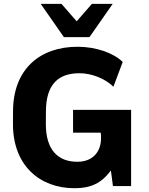

<svg xmlns="http://www.w3.org/2000/svg" viewBox="-20 -975 783 1006"><path d="M571.8 0H667V-399.4H362.8V-279.8H507.8C519.5 -188.5 472.7 -127.4 385.3 -127.4C285.6 -127.4 219.7 -187.5 220.2 -326.7L220.7 -393.6C221.7 -533.2 285.6 -591.3 396.5 -591.3C460.4 -591.3 531.7 -563 574.2 -520.5L623 -650.4C574.2 -698.2 481.4 -730 386.7 -730C187.5 -730 49.3 -611.3 48.3 -393.6L47.9 -326.7C46.9 -109.4 187 11.2 370.6 11.2C456.1 11.2 511.2 -15.1 561 -81.5ZM448.7 -780.3 570.3 -954.6H461.4L381.8 -863.3L302.2 -954.6H193.4L314.9 -780.3Z"/></svg>

Font: Winston ExtraBold
Style: Regular
Weight: 800
Designer: Vernon Adams, Kim Jin-seong, David Berlow, Cristiano Sobral
Foundry: The Winston Project Authors
Version: Version 3.004